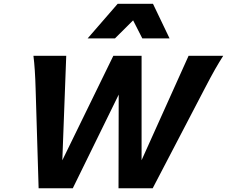

<svg xmlns="http://www.w3.org/2000/svg" viewBox="-20 -1009 1216 1029"><path d="M615.2 0 616.2 -502 370.1 0H187L170.9 -532.7Q168 -640.6 159.2 -710H335L314 -149.9L587.4 -710H738.8V-150.4L990.7 -710H1176.3Q1154.8 -676.3 1132.6 -637.5Q1110.4 -598.6 1076.2 -532.7L798.3 0ZM449.7 -803.2 610.8 -988.8H799.8L888.7 -803.2H742.7L693.4 -899.9L596.2 -803.2Z"/></svg>

Font: Lesson One Extra
Style: Italic
Weight: 800
Italic angle: -14°
Designer: But Ko, Victor Gaultney, Annie Olsen, Julie Remington, Don Collingsworth, Eric Hays, Becca Hirsbrunner
Version: Version 1.100